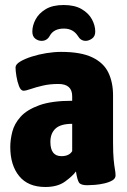

<svg xmlns="http://www.w3.org/2000/svg" viewBox="-20 -738 505 766"><path d="M161 8Q92 8 56.5 -35.5Q21 -79 21 -152Q21 -180 29 -212Q37 -244 62 -272Q87 -300 136.5 -318Q186 -336 268 -336V-354Q268 -403 213 -403Q179 -403 151 -396.5Q123 -390 103 -383Q83 -376 74 -376Q63 -376 56 -394Q49 -412 45.5 -434Q42 -456 42 -469Q42 -481 60 -492Q78 -503 106 -512Q134 -521 165 -526Q196 -531 224 -531Q303 -531 348.5 -509Q394 -487 412.5 -448Q431 -409 431 -358V-172Q431 -126 433.5 -101Q436 -76 438.5 -62.5Q441 -49 441 -38Q441 -26 428.5 -18.5Q416 -11 397 -6.5Q378 -2 359 -0.5Q340 1 328 1Q302 1 295 -10Q288 -21 283 -54Q270 -36 240 -14Q210 8 161 8ZM225 -115Q256 -115 268 -135V-244Q222 -244 201.5 -225Q181 -206 181 -172Q181 -115 225 -115ZM234 -718Q278 -718 306 -701.5Q334 -685 347 -660.5Q360 -636 360 -612Q360 -593 347 -584Q334 -575 322 -575Q302 -575 291 -594Q272 -624 235 -624Q195 -624 179 -596Q168 -575 146 -575Q132 -575 120.5 -584Q109 -593 109 -612Q109 -636 122 -660.5Q135 -685 162.5 -701.5Q190 -718 234 -718Z"/></svg>

Font: Asap Condensed ExtraBold
Style: Regular
Weight: 800
Width: 3
Designer: Pablo Cosgaya
Foundry: Omnibus-Type
Version: Version 3.001; ttfautohint (v1.8.4.7-5d5b)